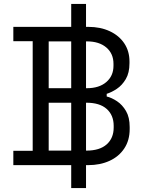

<svg xmlns="http://www.w3.org/2000/svg" viewBox="-20 -836 731 972"><path d="M47.5 0V-72.5H145.5V-627.5H47.5V-700H427.2Q488.2 -700 535.4 -678.1Q582.5 -656.2 609 -616.8Q635.5 -577.2 635.5 -524.5V-516Q635.5 -467.2 616.8 -435.6Q598 -404 571.6 -386.4Q545.2 -368.8 520.2 -361V-347.5Q545.2 -341.5 572.4 -323.5Q599.5 -305.5 618 -273.8Q636.5 -242 636.5 -192.8V-182.8Q636.5 -125.5 609.1 -84.4Q581.8 -43.2 534.2 -21.6Q486.8 0 426 0ZM226.5 -73.5H417.5Q484.5 -73.5 520 -105Q555.5 -136.5 555.5 -190.5V-199Q555.5 -253 520.1 -284.5Q484.8 -316 417.5 -316H226.5ZM226.5 -389.5H420Q482 -389.5 518.2 -420.6Q554.5 -451.8 554.5 -503V-513Q554.5 -564.5 518.4 -595.5Q482.2 -626.5 420 -626.5H226.5ZM415.5 116H340.5V-816H415.5Z"/></svg>

Font: Space 7353
Style: Regular
Weight: 400
Designer: Christine Claussen + Ruben Lyon  (Space 7353)
Version: Version 1.000;FEAKit 1.0